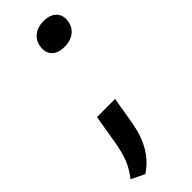

<svg xmlns="http://www.w3.org/2000/svg" viewBox="-258 -518 683 683"><g transform="rotate(-45 83.5 -176.5)"><path d="M11 144 -39 120Q-16 90 -4.5 61.5Q7 33 15 -14L33 -121H124L106 -14Q86 96 11 144ZM127 -379Q99 -379 83 -393Q67 -407 67 -429Q67 -459 86.5 -478Q106 -497 142 -497Q169 -497 185.5 -483Q202 -469 202 -447Q202 -416 182 -397.5Q162 -379 127 -379Z"/></g></svg>

Font: Creato Display Medium
Style: Italic
Weight: 500
Italic angle: -10°
Version: Version 1.000